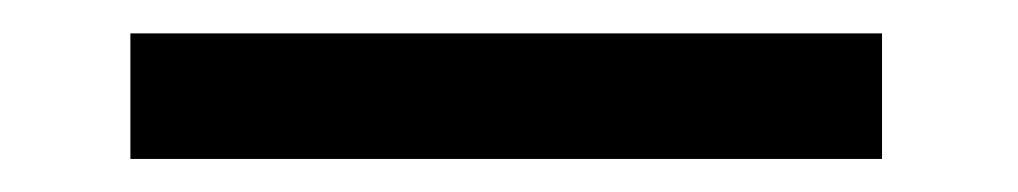

<svg xmlns="http://www.w3.org/2000/svg" viewBox="-20 -20 610 115"><path d="M508.3 75.2H58.1V0H508.3Z"/></svg>

Font: TypoPRO Roboto Slab
Style: Regular
Weight: 400
Designer: Google
Version: Version 1.100263; 2013; ttfautohint (v0.94.20-1c74) -l 8 -r 